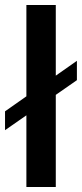

<svg xmlns="http://www.w3.org/2000/svg" viewBox="-31 -744 326 764"><path d="M74 0V-724H191V0ZM-11 -226V-301L275 -502V-425Z"/></svg>

Font: Archivo Expanded Medium
Style: Regular
Weight: 500
Width: 7
Designer: Hector Gatti
Foundry: Omnibus-Type
Version: Version 2.001